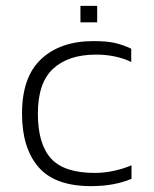

<svg xmlns="http://www.w3.org/2000/svg" viewBox="-20 -624 523 654"><path d="M254 -548V-604H311V-548ZM290 10Q167 10 111 -55Q55 -120 55 -237Q55 -362 120.5 -423Q186 -484 298 -484Q344 -484 372 -477.5Q400 -471 427 -458V-413Q374 -438 307 -438Q213 -438 161 -390Q109 -342 109 -237Q109 -134 153.5 -84.5Q198 -35 303 -35Q335 -35 367.5 -42Q400 -49 428 -61V-15Q400 -3 365.5 3.5Q331 10 290 10Z"/></svg>

Font: Kanit ExtraLight
Style: Regular
Weight: 275
Designer: Katatrad Team
Foundry: CadsonDemak
Version: Version 2.000; ttfautohint (v1.8.3)